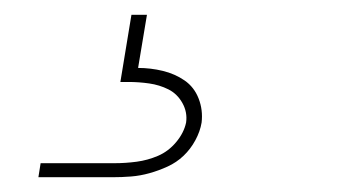

<svg xmlns="http://www.w3.org/2000/svg" viewBox="-20 -20 490 260"><path d="M32 220 35 201H135Q150 201 165 199Q180 197 194 191Q208 185 218.5 172.5Q229 160 232 146Q234 132 227 119.5Q220 107 208 101Q196 95 182 93Q168 91 154 91H143L158 0H179L167 72Q184 72 200.5 76Q217 80 230 89Q243 98 249 113.5Q255 129 253 146Q251 158 244.5 170Q238 182 228.5 191Q219 200 207 205.5Q195 211 182.5 214.5Q170 218 157.5 219Q145 220 132 220Z"/></svg>

Font: Iosevka Etoile Thin Oblique
Style: Regular
Weight: 100
Italic angle: -9°
Designer: Belleve Invis
Foundry: Belleve Invis
Version: Version 15.5.2; ttfautohint (v1.8.4)